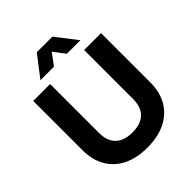

<svg xmlns="http://www.w3.org/2000/svg" viewBox="-255 -1086 1245 1245"><g transform="rotate(-45 368.0 -463.5)"><path d="M367 9Q269 9 199.5 -26Q130 -61 93.5 -125.5Q57 -190 57 -277V-729H212V-278Q212 -229 231 -195.5Q250 -162 284.5 -145.5Q319 -129 368 -129Q420 -129 454.5 -146.5Q489 -164 506.5 -197.5Q524 -231 524 -278V-729H679V-277Q679 -187 641 -123Q603 -59 533 -25Q463 9 367 9ZM185 -791 297 -936H440L552 -791H428L368 -870L309 -791Z"/></g></svg>

Font: Mona Sans ExtraLight
Style: Bold
Weight: 700
Version: Version 2.000